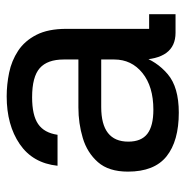

<svg xmlns="http://www.w3.org/2000/svg" viewBox="-10 -548 568 589"><g transform="rotate(-90 274.5 -254.0)"><path d="M525 0H468Q386 0 385 -113L397 -108Q381 -58 341 -24Q301 10 223 10Q136 10 89 -27.5Q42 -65 42 -146Q42 -205 71 -238Q100 -271 145 -284.5Q190 -298 239 -298H386V-343Q386 -393 359.5 -416.5Q333 -440 270 -440Q215 -440 188 -421.5Q161 -403 155 -362H60Q68 -438 126.5 -478Q185 -518 273 -518Q309 -518 345.5 -510.5Q382 -503 412.5 -483Q443 -463 461.5 -427Q480 -391 480 -335V-81H525ZM134 -145Q134 -105 158 -86.5Q182 -68 232 -68Q303 -68 344.5 -101.5Q386 -135 386 -188V-228H240Q134 -228 134 -145Z"/></g></svg>

Font: 42dot Sans Medium
Style: Regular
Weight: 500
Designer: 42dot
Version: Version 1.000